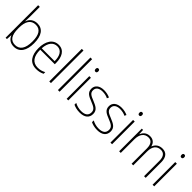

<svg xmlns="http://www.w3.org/2000/svg" viewBox="232 -2054 3171 3171"><g transform="rotate(45 1817.5 -468.0)"><path d="M120 -613V-853H81V-93H112L118 -188H121C145 -126 196 -83 278 -83C413 -83 479 -192 479 -360C479 -539 412 -633 287 -633C201 -633 141 -584 120 -515H117C118 -541 120 -583 120 -613ZM284 -598C389 -598 439 -518 439 -361C439 -201 382 -118 275 -118C171 -118 120 -193 120 -344V-367C120 -510 170 -598 284 -598Z M787 -632C653 -632 586 -514 586 -355C586 -192 654 -83 802 -83C859 -83 902 -94 946 -116V-154C894 -127 857 -118 803 -118C686 -118 624 -203 625 -358H965V-390C965 -524 912 -632 787 -632ZM787 -598C884 -598 928 -511 927 -392H626C635 -528 695 -598 787 -598Z M1140 -93V-853H1101V-93Z M1342 -93V-853H1303V-93Z M1526 -818C1504 -818 1496 -802 1496 -781C1496 -760 1505 -744 1526 -744C1548 -744 1557 -759 1557 -781C1557 -802 1550 -818 1526 -818ZM1545 -622H1507V-93H1545Z M1995 -226C1995 -320 1924 -347 1843 -382C1765 -414 1715 -433 1715 -500C1715 -564 1764 -598 1844 -598C1890 -598 1938 -587 1971 -569L1986 -602C1948 -620 1900 -632 1845 -632C1740 -632 1677 -580 1677 -500C1677 -410 1741 -383 1826 -349C1905 -317 1957 -294 1957 -226C1957 -158 1915 -118 1818 -118C1763 -118 1710 -133 1667 -157V-116C1701 -99 1754 -83 1818 -83C1935 -83 1995 -137 1995 -226Z M2404 -226C2404 -320 2333 -347 2252 -382C2174 -414 2124 -433 2124 -500C2124 -564 2173 -598 2253 -598C2299 -598 2347 -587 2380 -569L2395 -602C2357 -620 2309 -632 2254 -632C2149 -632 2086 -580 2086 -500C2086 -410 2150 -383 2235 -349C2314 -317 2366 -294 2366 -226C2366 -158 2324 -118 2227 -118C2172 -118 2119 -133 2076 -157V-116C2110 -99 2163 -83 2227 -83C2344 -83 2404 -137 2404 -226Z M2549 -818C2527 -818 2519 -802 2519 -781C2519 -760 2528 -744 2549 -744C2571 -744 2580 -759 2580 -781C2580 -802 2573 -818 2549 -818ZM2568 -622H2530V-93H2568Z M3210 -632C3129 -632 3079 -591 3054 -528H3051C3036 -592 2991 -632 2919 -632C2833 -632 2792 -580 2771 -530H2768L2763 -622H2733V-93H2771V-412C2771 -529 2826 -598 2915 -598C2979 -598 3024 -557 3024 -449V-93H3062V-417C3062 -538 3118 -598 3206 -598C3269 -598 3315 -555 3315 -453V-93H3353V-456C3353 -577 3297 -632 3210 -632Z M3533 -818C3511 -818 3503 -802 3503 -781C3503 -760 3512 -744 3533 -744C3555 -744 3564 -759 3564 -781C3564 -802 3557 -818 3533 -818ZM3552 -622H3514V-93H3552Z"/></g></svg>

Font: Noto Sans Kannada UI SemiCondensed ExtraLight
Style: Regular
Weight: 200
Width: 4
Designer: Jelle Bosma - Monotype Design Team
Foundry: Monotype Imaging Inc.
Version: Version 2.005